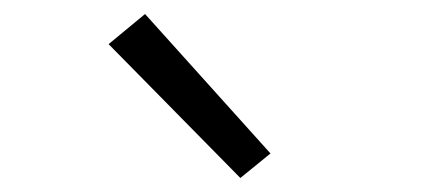

<svg xmlns="http://www.w3.org/2000/svg" viewBox="-20 -819 640 274"><path d="M323 -565 135 -756 187 -799 366 -600Z"/></svg>

Font: Iosevka Curly Light Extended
Style: Regular
Weight: 300
Width: 7
Monospace: yes
Designer: Belleve Invis
Foundry: Belleve Invis
Version: Version 11.1.0; ttfautohint (v1.8.3)